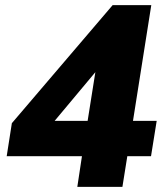

<svg xmlns="http://www.w3.org/2000/svg" viewBox="-20 -725 640 745"><path d="M280 0 298 -119H6L26 -247L417 -705H567L496 -256H588L566 -119H474L455 0ZM320 -256 350 -445 192 -256Z"/></svg>

Font: Mulish Black
Style: Italic
Weight: 900
Italic angle: -9°
Designer: Vernon Adams
Foundry: Vernon Adams
Version: Version 3.603; ttfautohint (v1.8.3)